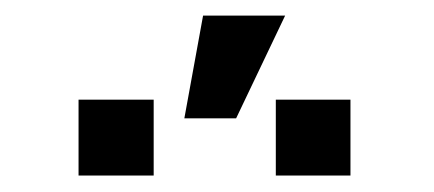

<svg xmlns="http://www.w3.org/2000/svg" viewBox="-20 -836 545 241"><path d="M419.9 -615.7H326.2V-710.9H419.9ZM172.9 -615.7H78.6V-710.9H172.9ZM234.9 -816.4H337.9L276.4 -687.5H211.4Z"/></svg>

Font: Roboto Web
Style: Regular
Weight: 400
Designer: Google
Version: Version 1.200310; 2013